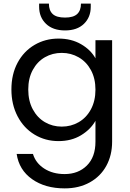

<svg xmlns="http://www.w3.org/2000/svg" viewBox="-20 -770 716 1060"><path d="M303 -557Q374 -557 427.5 -526Q481 -495 507 -448V-548H599V12Q599 87 567 145.5Q535 204 475.5 237Q416 270 337 270Q229 270 157 219Q85 168 72 80H162Q177 130 224 160.5Q271 191 337 191Q412 191 459.5 144Q507 97 507 12V-103Q480 -55 427 -23Q374 9 303 9Q230 9 170.5 -27Q111 -63 77 -128Q43 -193 43 -276Q43 -360 77 -423.5Q111 -487 170.5 -522Q230 -557 303 -557ZM507 -275Q507 -337 482 -383Q457 -429 414.5 -453.5Q372 -478 321 -478Q270 -478 228 -454Q186 -430 161 -384Q136 -338 136 -276Q136 -213 161 -166.5Q186 -120 228 -95.5Q270 -71 321 -71Q372 -71 414.5 -95.5Q457 -120 482 -166.5Q507 -213 507 -275ZM481 -732Q481 -675 443.5 -638.5Q406 -602 339 -602Q272 -602 234 -638.5Q196 -675 196 -733V-750H250Q250 -712 271 -692.5Q292 -673 339 -673Q385 -673 406 -692.5Q427 -712 427 -750H481Z"/></svg>

Font: Fz Poppins
Style: Regular
Weight: 400
Designer: Ninad Kale (Devanagari), Jonny Pinhorn (Latin)
Foundry: Indian Type Foundry
Version: Vit hóa bi Vntype.Com & FontZin.Com